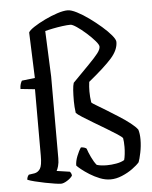

<svg xmlns="http://www.w3.org/2000/svg" viewBox="-55 -846 707 892"><g transform="rotate(-5 298.0 -400.0)"><path d="M193 0Q186 0 165.5 -3Q145 -6 120 -11Q95 -16 73 -21.5Q51 -27 39 -32Q39 -40 42 -46Q45 -52 48 -55L75 -59Q91 -62 101 -77Q111 -92 111 -137V-448L44 -455Q44 -469 47.5 -479Q51 -489 54 -493L115 -500L107 -713Q112 -723 134 -737.5Q156 -752 186 -766.5Q216 -781 245 -790.5Q274 -800 294 -800Q310 -800 336.5 -786.5Q363 -773 392 -752Q421 -731 447.5 -708Q474 -685 490.5 -665Q507 -645 507 -634Q507 -597 474 -559.5Q441 -522 365 -460Q362 -437 362 -416Q362 -403 363 -390Q364 -377 366 -364Q369 -360 388 -349Q407 -338 433.5 -321.5Q460 -305 488.5 -287Q517 -269 540 -251Q563 -233 573 -219Q579 -200 579 -173Q579 -142 572.5 -111Q566 -80 561 -68Q550 -55 528 -39Q506 -23 478.5 -11.5Q451 0 425 0Q400 0 375 -10Q350 -20 328.5 -33.5Q307 -47 291.5 -59.5Q276 -72 271 -78Q271 -98 280.5 -122Q290 -146 300 -160Q309 -160 316 -157.5Q323 -155 326 -152Q331 -136 342.5 -111.5Q354 -87 366 -73Q375 -70 387 -68.5Q399 -67 414 -67Q434 -67 457 -71Q480 -75 495 -84Q498 -94 500 -111.5Q502 -129 502 -145Q502 -170 499 -186Q495 -192 474.5 -205.5Q454 -219 425.5 -236Q397 -253 368.5 -270Q340 -287 318 -301Q296 -315 290 -322Q288 -336 287 -350Q286 -364 286 -377Q286 -407 287.5 -428.5Q289 -450 293 -462Q340 -510 369.5 -540Q399 -570 413 -588Q427 -606 427 -619Q427 -628 411 -646.5Q395 -665 372.5 -685Q350 -705 330 -718.5Q310 -732 301 -732Q286 -732 263.5 -729Q241 -726 218.5 -721.5Q196 -717 182 -713L191 -500V-119Q191 -98 186.5 -82.5Q182 -67 178 -61L239 -52Q242 -49 244.5 -44Q247 -39 247 -33Q239 -21 222 -10.5Q205 0 193 0Z"/></g></svg>

Font: Texturina
Style: Regular
Weight: 400
Designer: Guillermo Torres Carreño
Foundry: Omnibus-Type
Version: Version 1.002; ttfautohint (v1.8.3)